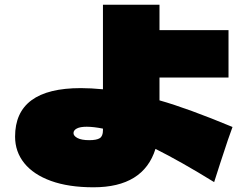

<svg xmlns="http://www.w3.org/2000/svg" viewBox="-20 -788 1040 815"><path d="M915 -96 889 -15Q748 -102 640 -156Q589 7 377 7Q271 7 196.5 -20Q122 -47 83 -95.5Q44 -144 44 -208Q44 -414 323 -414Q365 -414 417 -409V-768H657V-660H950V-459H657V-362Q777 -328 967 -249Q954 -216 915 -96ZM417 -242Q377 -250 348 -250Q320 -250 306 -242.5Q292 -235 292 -223Q292 -211 309 -202Q326 -193 359 -193Q390 -193 403.5 -201.5Q417 -210 417 -235Z"/></svg>

Font: Dela Gothic One
Style: Regular
Weight: 400
Designer: aratakana
Foundry: aratakana
Version: Version 1.004